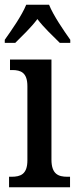

<svg xmlns="http://www.w3.org/2000/svg" viewBox="-20 -786 326 806"><path d="M0 -619V-606H44C73 -635 111 -671 137 -706C163 -671 202 -635 231 -606H275V-619C248 -657 204 -721 186 -766H90C72 -721 27 -657 0 -619ZM18 0H274V-44H263C225 -44 196 -55 196 -116V-536H22V-492H31C68 -492 95 -481 95 -424V-113C95 -54 66 -44 28 -44H18Z"/></svg>

Font: Noto Serif Thai Condensed Medium
Style: Regular
Weight: 500
Width: 3
Designer: Monotype Design Team
Foundry: Monotype Imaging Inc.
Version: Version 2.002